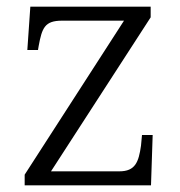

<svg xmlns="http://www.w3.org/2000/svg" viewBox="-20 -556 541 576"><path d="M54 0H433L438 -151H406L403 -119C396 -70 386 -42 338 -42H133L432 -504V-536H71L62 -406H94L96 -418C106 -472 114 -494 166 -494H352L54 -32Z"/></svg>

Font: Noto Serif Lao Light
Style: Regular
Weight: 300
Designer: Monotype Design Team
Foundry: Monotype Imaging Inc.
Version: Version 2.003